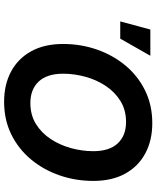

<svg xmlns="http://www.w3.org/2000/svg" viewBox="70 -848 787 968"><g transform="rotate(90 464.0 -363.5)"><path d="M492.7 9.8Q406.2 9.8 340.6 -25.1Q274.9 -60.1 238 -126.7Q201.2 -193.4 201.2 -287.6Q201.2 -377 229.2 -457.8Q257.3 -538.6 309.6 -601.6Q361.8 -664.6 435.5 -700.9Q509.3 -737.3 600.6 -737.3Q686.5 -737.3 752.2 -702.4Q817.9 -667.5 854.7 -601.1Q891.6 -534.7 891.6 -439.9Q891.6 -350.6 863.5 -269.5Q835.4 -188.5 783.2 -125.7Q731 -63 657.5 -26.6Q584 9.8 492.7 9.8ZM499 -122.6Q559.1 -122.6 604.5 -150.6Q649.9 -178.7 680.4 -225.1Q710.9 -271.5 726.3 -327.6Q741.7 -383.8 741.7 -439.9Q741.7 -521 702.4 -563Q663.1 -605 594.7 -605Q534.2 -605 488.8 -576.9Q443.4 -548.8 412.6 -502.4Q381.8 -456.1 366.5 -399.9Q351.1 -343.8 351.1 -288.1Q351.1 -206.5 390.6 -164.6Q430.2 -122.6 499 -122.6ZM87.4 -575.7 128.4 -727.5H260.7L174.3 -575.7Z"/></g></svg>

Font: Inter
Style: Bold Italic
Weight: 700
Italic angle: -9.39999°
Designer: Rasmus Andersson
Foundry: rsms
Version: Version 4.001;git-9221beed3